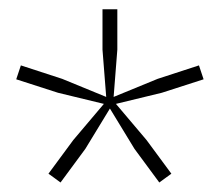

<svg xmlns="http://www.w3.org/2000/svg" viewBox="-20 -828 474 414"><path d="M230 -604 296 -526 349.5 -453.5 323.5 -434.5 270 -507 217 -594 164 -507 110.5 -434.5 84.5 -453.5 138 -526 204 -604 105 -628 15 -657 25 -687 114 -658 209 -619 201 -721V-808H233V-721L225 -619L320 -658L409 -687L419 -657L329 -628Z"/></svg>

Font: Encode Sans SC Thin
Style: Regular
Weight: 250
Designer: Multiple Designers
Foundry: Impallari Type
Version: Version 3.002